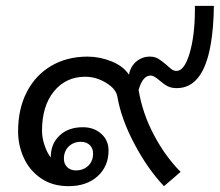

<svg xmlns="http://www.w3.org/2000/svg" viewBox="-20 -628 753 658"><path d="M713 -608Q712 -531 702 -475Q676 -326 586 -326Q567 -326 554.5 -332.5Q542 -339 527 -352Q519 -359 511 -364Q503 -369 496 -369Q469 -369 455 -320Q468 -240 507.5 -165.5Q547 -91 599 -39L542 10Q486 -49 440.5 -135Q395 -221 382 -298Q377 -324 343 -344.5Q309 -365 272 -365Q206 -365 165 -315Q124 -265 124 -180Q124 -156 132.5 -130.5Q141 -105 154 -88V-90Q154 -135 184 -163.5Q214 -192 264 -192Q302 -192 327 -169.5Q352 -147 352 -112Q352 -58 314.5 -24Q277 10 215 10Q160 10 121 -16.5Q82 -43 62 -86Q42 -129 42 -178Q42 -255 72 -313Q102 -371 156 -402.5Q210 -434 280 -434Q321 -434 361.5 -418Q402 -402 422 -372Q427 -400 447 -417Q467 -434 494 -434Q510 -434 522 -427Q534 -420 550 -406Q562 -395 569 -390Q576 -385 585 -385Q612 -385 630 -446Q648 -507 648 -598V-608ZM199 -84Q199 -66 210.5 -55Q222 -44 240 -44Q266 -44 282.5 -60Q299 -76 299 -102Q299 -120 287.5 -131Q276 -142 257 -142Q232 -142 215.5 -126Q199 -110 199 -84Z"/></svg>

Font: Sarabun
Style: Italic
Weight: 400
Italic angle: -10°
Designer: Suppakit Chalermlarp | Katatrad Co.,Ltd.
Foundry: Cadson Demak Co.,Ltd.
Version: Version 1.000; ttfautohint (v1.6)